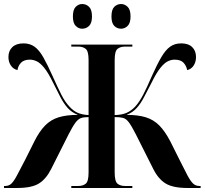

<svg xmlns="http://www.w3.org/2000/svg" viewBox="-20 -936 1019 956"><path d="M0 0V-10H6Q25 -10 37.5 -22.5Q50 -35 65 -63.5Q80 -92 105 -140L151 -232Q176 -282 204.5 -311Q233 -340 272 -352Q311 -364 368 -364Q337 -376 317 -398.5Q297 -421 280.5 -453Q264 -485 244 -525Q220 -574 200 -598.5Q180 -623 162.5 -631Q145 -639 129 -639Q99 -639 84.5 -623.5Q70 -608 67 -587Q46 -592 34 -610Q22 -628 22 -652Q22 -683 41.5 -701.5Q61 -720 97 -720Q129 -720 152 -703.5Q175 -687 195.5 -651Q216 -615 242 -557Q267 -501 285.5 -464.5Q304 -428 326 -405Q344 -385 365.5 -375Q387 -365 421 -363V-637Q421 -681 407 -692.5Q393 -704 370 -704H335V-714H639V-704H602Q579 -704 565 -692.5Q551 -681 551 -637V-363Q587 -364 610 -374Q633 -384 653 -405Q674 -428 693 -464.5Q712 -501 736 -557Q762 -615 783 -651Q804 -687 827 -703.5Q850 -720 882 -720Q918 -720 937 -701.5Q956 -683 956 -652Q956 -628 944.5 -610Q933 -592 912 -587Q908 -608 894 -623.5Q880 -639 849 -639Q833 -639 816 -631Q799 -623 779 -598.5Q759 -574 735 -525Q714 -485 697.5 -453Q681 -421 661 -398.5Q641 -376 610 -364Q667 -364 706 -352Q745 -340 773.5 -311Q802 -282 828 -232L874 -140Q898 -92 913 -63.5Q928 -35 941 -22.5Q954 -10 973 -10H979V0H914Q841 0 804.5 -22.5Q768 -45 743 -95L656 -268Q635 -309 621.5 -327Q608 -345 592.5 -349Q577 -353 551 -353V-78Q551 -33 565 -21.5Q579 -10 602 -10H639V0H335V-10H370Q393 -10 407 -21.5Q421 -33 421 -77V-353Q397 -353 383 -348Q369 -343 355.5 -325Q342 -307 322 -268L235 -95Q210 -45 174 -22.5Q138 0 65 0ZM583 -793Q563 -793 549 -807Q535 -821 535 -854Q535 -888 549 -902Q563 -916 583 -916Q601 -916 615.5 -902Q630 -888 630 -854Q630 -821 615.5 -807Q601 -793 583 -793ZM389 -793Q371 -793 357 -807Q343 -821 343 -854Q343 -888 357 -902Q371 -916 389 -916Q409 -916 423.5 -902Q438 -888 438 -854Q438 -821 423.5 -807Q409 -793 389 -793Z"/></svg>

Font: Noto Serif Display SemiCondensed
Style: Bold
Weight: 700
Width: 4
Designer: Monotype Design Team
Foundry: Monotype Imaging Inc.
Version: Version 2.009